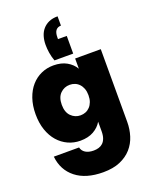

<svg xmlns="http://www.w3.org/2000/svg" viewBox="-204 -996 1089 1379"><g transform="rotate(-20 340.0 -306.5)"><path d="M284 -599Q272 -632 267 -664Q262 -696 262 -725Q262 -760 271 -790Q280 -820 299 -842Q318 -864 346 -876.5Q374 -889 413 -889V-818Q388 -818 374 -801Q360 -784 360 -747V-734H427V-599ZM24 -281Q24 -348 42.5 -401.5Q61 -455 93.5 -492Q126 -529 169.5 -548.5Q213 -568 263 -568Q323 -568 364.5 -544.5Q406 -521 428 -483V-561H624V-6Q624 50 608 101Q592 152 557.5 191Q523 230 469.5 253Q416 276 340 276Q208 276 131 215Q54 154 43 49H236Q242 76 266 91Q290 106 328 106Q349 106 367 100.5Q385 95 398.5 82.5Q412 70 420 48.5Q428 27 428 -6V-78Q406 -40 364.5 -16.5Q323 7 263 7Q213 7 169.5 -13Q126 -33 93.5 -70Q61 -107 42.5 -160.5Q24 -214 24 -281ZM428 -281Q428 -309 420 -330.5Q412 -352 398 -367Q384 -382 365.5 -389.5Q347 -397 326 -397Q284 -397 254 -367.5Q224 -338 224 -281Q224 -224 254 -194Q284 -164 326 -164Q347 -164 365.5 -171.5Q384 -179 398 -194Q412 -209 420 -230.5Q428 -252 428 -281Z"/></g></svg>

Font: SVN-Poppins ExtraBold
Style: Regular
Weight: 800
Designer: Ninad Kale (Devanagari), Jonny Pinhorn (Latin)
Foundry: Indian Type Foundry
Version: Version 3.002 2017; ttfautohint (v1.8.3)